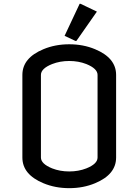

<svg xmlns="http://www.w3.org/2000/svg" viewBox="-20 -980 728 1010"><path d="M195.3 -151.4Q195.3 -118.2 254.4 -94.2Q295.4 -78.1 344.2 -78.1Q393.1 -78.1 434.1 -94.2Q493.2 -117.7 493.2 -151.4V-585.9Q493.2 -619.1 434.1 -643.1Q393.1 -659.2 344.2 -659.2Q295.4 -659.2 254.4 -643.1Q195.3 -619.6 195.3 -585.9ZM97.7 -151.4Q97.7 -151.4 97.7 -585.9Q97.7 -675.3 208.5 -721.2Q270.5 -747.1 344.2 -747.1Q418 -747.1 480 -721.2Q590.8 -675.3 590.8 -585.9V-151.4Q590.8 -62 480 -16.1Q418 9.8 344.2 9.8Q270.5 9.8 208.5 -16.1Q97.7 -62 97.7 -151.4ZM398.9 -960H403.8L489.7 -918.9L381.8 -764.6H377L319.8 -791.5Z"/></svg>

Font: Nova Flat
Style: Book
Weight: 400
Version: Version 2.000